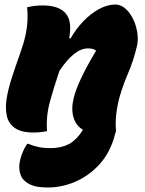

<svg xmlns="http://www.w3.org/2000/svg" viewBox="-20 -579 640 849"><path d="M203 76Q249 76 283 59Q317 42 347 -5Q316 -23 305 -60Q294 -97 306 -146Q324 -220 405 -355Q393 -365 369 -365Q309 -365 243 -266Q219 -196 201 -130.5Q183 -65 188 1Q157 7 129 7Q73 7 45 -13.5Q17 -34 10 -67.5Q3 -101 9 -141Q16 -185 32.5 -236Q49 -287 66.5 -335.5Q84 -384 92 -420Q100 -456 101.5 -488.5Q103 -521 100 -547Q135 -555 168 -555Q239 -555 269.5 -521Q300 -487 286 -411L292 -409Q316 -451 348.5 -485Q381 -519 418 -539Q455 -559 490 -559Q514 -559 534.5 -541Q555 -523 568.5 -495Q582 -467 587 -435.5Q592 -404 586 -377Q570 -309 547 -256.5Q524 -204 507 -144Q497 -104 493.5 -68.5Q490 -33 493 0Q489 13 487.5 19Q486 25 482 38Q459 108 413 155Q367 202 309.5 226Q252 250 192 250Q143 250 118 239Q93 228 80 211Q70 197 66.5 176Q63 155 69 128Q74 108 81.5 91Q89 74 100 57H105Q129 67 151.5 71.5Q174 76 203 76Z"/></svg>

Font: Recursive Mn Csl St Blk
Style: Italic
Weight: 900
Italic angle: -15°
Monospace: yes
Version: Version 1.079;hotconv 1.0.112;makeotfexe 2.5.65598; ttfautoh